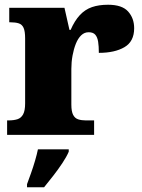

<svg xmlns="http://www.w3.org/2000/svg" viewBox="-20 -569 601 810"><path d="M10 0V-61H15Q38 -61 53.5 -66Q69 -71 77.5 -86.5Q86 -102 86 -133V-407Q86 -437 79.5 -451.5Q73 -466 59 -470.5Q45 -475 23 -475H19V-536H252L273 -443H278Q295 -482 317 -505.5Q339 -529 368 -539Q397 -549 436 -549Q495 -549 520.5 -520.5Q546 -492 546 -450Q546 -394 505 -370Q464 -346 397 -346Q397 -374 394 -393Q391 -412 382 -422.5Q373 -433 354 -433Q336 -433 322.5 -420Q309 -407 300 -384.5Q291 -362 286 -334.5Q281 -307 281 -278V-128Q281 -99 288.5 -84.5Q296 -70 310 -65.5Q324 -61 342 -61H377V0ZM94 208Q101 189 110.5 162.5Q120 136 128 108.5Q136 81 140 61H270V71Q261 92 243.5 118.5Q226 145 205 172Q184 199 166 221H94Z"/></svg>

Font: Noto Serif Hebrew Black
Style: Regular
Weight: 900
Version: Version 2.003